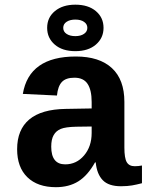

<svg xmlns="http://www.w3.org/2000/svg" viewBox="-20 -775 640 805"><path d="M214.4 9.8Q137.7 9.8 94.7 -32Q51.8 -73.7 51.8 -149.4Q51.8 -231.4 102.8 -274.2Q153.8 -316.9 255.4 -318.4L364.3 -320.3V-347.2Q364.3 -397.5 347.2 -423.3Q330.1 -449.2 292 -449.2Q256.3 -449.2 239.5 -431.4Q222.7 -413.6 218.8 -374.5L75.7 -381.3Q102.1 -538.1 297.9 -538.1Q396.5 -538.1 449 -489.7Q501.5 -441.4 501.5 -347.7V-156.2Q501.5 -111.8 511.5 -95Q521.5 -78.1 544.9 -78.1Q560.5 -78.1 575.2 -81.1V-6.8Q563 -3.9 553.2 -1.5Q543.5 1 533.7 2.4Q523.9 3.9 512.9 4.9Q502 5.9 487.3 5.9Q435.5 5.9 410.9 -19.5Q386.2 -44.9 381.3 -94.2H378.4Q347.7 -39.1 308.3 -14.6Q269 9.8 214.4 9.8ZM364.3 -244.6 298.8 -243.7Q254.9 -242.7 235.1 -234.6Q215.3 -226.6 205.1 -208.7Q194.8 -190.9 194.8 -160.2Q194.8 -85.9 253.4 -85.9Q300.8 -85.9 332.5 -123.3Q364.3 -160.6 364.3 -217.8ZM414.1 -658.2Q414.1 -615.7 382.1 -588.1Q350.1 -560.5 295.9 -560.5Q241.2 -560.5 209.5 -588.1Q177.7 -615.7 177.7 -658.2Q177.7 -701.7 210.2 -728.5Q242.7 -755.4 295.9 -755.4Q350.1 -755.4 382.1 -728.3Q414.1 -701.2 414.1 -658.2ZM346.2 -658.2Q346.2 -673.8 332.5 -683.3Q318.8 -692.9 295.9 -692.9Q273.4 -692.9 259.3 -683.6Q245.1 -674.3 245.1 -658.2Q245.1 -642.1 259.3 -632.8Q273.4 -623.5 295.9 -623.5Q318.4 -623.5 332.3 -633.1Q346.2 -642.6 346.2 -658.2Z"/></svg>

Font: Liberation Mono
Style: Bold
Weight: 700
Monospace: yes
Designer: Steve Matteson
Foundry: Ascender Corporation
Version: Version 2.1.5